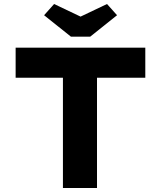

<svg xmlns="http://www.w3.org/2000/svg" viewBox="-20 -938 803 958"><path d="M294 0V-550H58V-700H705V-550H464V0ZM334 -755 200 -862 250 -918 397 -848H367L514 -918L564 -862L430 -755Z"/></svg>

Font: Lexend Exa
Style: Bold
Weight: 700
Designer: Bonnie Shaver-Troup, Thomas Jockin
Foundry: Lexend
Version: Version 1.007